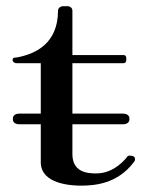

<svg xmlns="http://www.w3.org/2000/svg" viewBox="-20 -578 465 607"><path d="M389.1 -86.1C383.2 -86.1 381.2 -81.2 378.2 -77.2C347.5 -42.6 314.9 -29.7 284.2 -29.7C253.5 -29.7 208.9 -34.7 208.9 -91.1V-185.1H368.3C381.2 -185.1 389.1 -191.1 389.1 -200V-204C389.1 -212.9 381.2 -218.8 368.3 -218.8H208.9V-378.2H369.3C377.2 -378.2 379.2 -383.2 379.2 -388.1V-394.1C379.2 -400 377.2 -404 369.3 -404H208.9V-544.6C208.9 -551.5 203 -558.4 193.1 -558.4H180.2C170.3 -558.4 163.4 -551.5 163.4 -544.6C163.4 -441.6 94.1 -406.9 30.7 -396C27.7 -396 19.8 -397 19.8 -388.1C19.8 -383.2 24.8 -378.2 32.7 -378.2H108.9V-218.8H41.6C28.7 -218.8 20.8 -212.9 20.8 -204V-200C20.8 -191.1 28.7 -185.1 41.6 -185.1H108.9V-65.3C108.9 4 205 8.9 235.6 8.9C280.2 8.9 351.5 3 403 -65.3C405.9 -68.3 406.9 -71.3 406.9 -75.2C406.9 -83.2 400 -86.1 389.1 -86.1Z"/></svg>

Font: Biblismive
Style: Regular
Weight: 400
Designer: Susan Drake
Foundry: Susan Drake
Version: Version 1.0; ttfautohint (v1.8.4.7-5d5b)